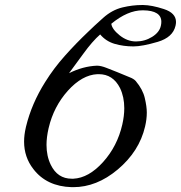

<svg xmlns="http://www.w3.org/2000/svg" viewBox="-20 -735 729 774"><path d="M372.6 -436Q311 -433.1 253.4 -369.1Q196.3 -305.2 176.3 -219.7L175.8 -217.8Q167.5 -181.6 167.5 -150.9Q167.5 -106 184.6 -70.8Q211.9 -14.6 269 -14.6H275.9Q337.4 -17.6 395.3 -81.5Q453.1 -145.5 473.1 -233.4Q481 -268.1 481 -298.8Q481 -344.2 463.9 -379.9Q435.5 -436 378.4 -436ZM258.3 -439.9Q314 -467.8 370.1 -470.2H371.6Q386.7 -470.2 409.2 -461.4Q433.1 -452.1 452.6 -444.3Q485.4 -430.2 502.2 -423.8Q519 -417.5 526.9 -408.7Q555.7 -374.5 563.7 -339.8Q571.8 -305.2 571.8 -281.2Q571.8 -254.4 564.9 -225.1Q541.5 -124.5 454.1 -51.3Q369.6 19.5 275.4 19.5H269Q168 16.6 114.3 -53.7Q77.1 -101.6 77.1 -164.1Q77.1 -190.9 84 -220.7L85 -225.1Q107.4 -317.4 162.1 -404.3Q196.8 -460 241.5 -510Q286.1 -560.1 335.4 -606.9Q359.4 -630.4 395.5 -662.6Q431.2 -694.8 473.6 -705.1Q514.2 -714.8 553.2 -714.8H557.1Q591.8 -714.4 640.6 -698.5Q689.5 -682.6 689.5 -646.5Q689.5 -640.1 688 -633.3L687.5 -630.9Q676.8 -584.5 616.2 -566.4Q553.2 -547.9 518.1 -547.9Q478 -547.9 442.6 -558.1Q407.2 -568.4 383.8 -596.2Q352.1 -568.4 315.7 -518.1Q279.3 -467.8 258.3 -439.9ZM428.7 -639.2Q431.6 -617.2 462.4 -592.5Q493.2 -567.9 528.3 -567.9Q563.5 -567.9 593 -586.2Q622.6 -604.5 628.4 -630.9Q630.4 -639.6 630.4 -647Q630.4 -692.4 557.6 -693.4H554.7Q494.6 -693.4 428.7 -639.2Z"/></svg>

Font: Caudex
Style: Italic
Weight: 400
Italic angle: -13°
Version: Version 1.04